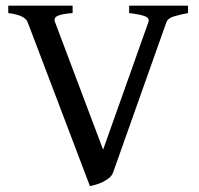

<svg xmlns="http://www.w3.org/2000/svg" viewBox="-20 -635 695 670"><path d="M636.2 -589.4Q603 -583 584.2 -576.9Q565.4 -570.8 560.5 -557.1L374.5 -32.7Q370.6 -22 360.6 -13.9Q350.6 -5.9 338.6 0Q326.7 5.9 314.5 9.3Q302.2 12.7 293.9 14.6L76.7 -557.1Q71.8 -569.8 55.7 -577.6Q39.6 -585.4 8.8 -589.4V-615.2H233.4V-589.4Q194.3 -586.4 180.4 -579.3Q166.5 -572.3 171.9 -558.1L339.8 -112.8L497.6 -557.1Q502.9 -571.3 486.8 -577.9Q470.7 -584.5 430.7 -589.4V-615.2H636.2Z"/></svg>

Font: Gentium Book Basic
Style: Regular
Weight: 400
Designer: J. Victor Gaultney and Annie Olsen
Foundry: SIL International
Version: Version 1.102; 2013; Maintenance release